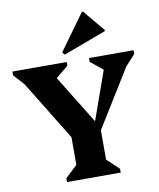

<svg xmlns="http://www.w3.org/2000/svg" viewBox="-101 -1042 925 1120"><g transform="rotate(-10 361.0 -481.5)"><path d="M307.4 -200 15 -677 79 -583 2 -667.6V-690H323.8V-667.6L203.4 -569.6L207.4 -677L432 -312H423.6L553.2 -677L557.2 -585L455.6 -667.6V-690H719.6V-667.6L643.4 -583.6L707 -677L411.8 -200ZM204 0V-22.4L275 -89.4V-288.2H451V-89.4L522 -22.4V0ZM320.2 -734.2 307.2 -749 461.8 -962.8H468.6L574.4 -835.8V-829Z"/></g></svg>

Font: Platypi Light
Style: Regular
Weight: 300
Designer: David Sargent
Foundry: Bolt Cutter Type
Version: Version 1.200